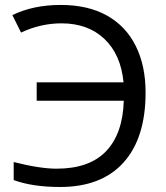

<svg xmlns="http://www.w3.org/2000/svg" viewBox="-20 -744 670 774"><path d="M208 -64Q340.3 -64 407.7 -134.5Q475.1 -205.1 479 -337.9H127.9V-412.1H478Q467.3 -523.9 401.1 -586.9Q335 -649.9 228 -649.9Q144 -649.9 64.9 -612.8L29.8 -683.1Q114.3 -724.1 224.6 -724.1Q335 -724.1 411.4 -681.2Q487.8 -638.2 527.3 -558.6Q566.9 -479 566.9 -371.1Q566.9 -187.5 478 -88.9Q389.2 9.8 222.2 9.8Q111.3 9.8 35.2 -18.1V-90.8Q141.1 -64 208 -64Z"/></svg>

Font: OpenSans-Regular
Style: Regular
Weight: 400
Foundry: Ascender Corporation
Version: Version 1.10